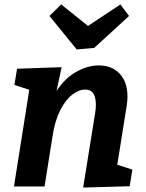

<svg xmlns="http://www.w3.org/2000/svg" viewBox="-20 -841 657 866"><path d="M355 5 409 -330Q417 -377 407 -407Q397 -437 364 -437Q336 -437 306 -414Q276 -391 252 -344.5Q228 -298 217 -227L181 0H43L112 -436L45 -458L57 -531L258 -538L235 -431Q275 -491 326.5 -518.5Q378 -546 424 -546Q495 -546 530 -496Q565 -446 551 -361L509 -98L577 -76L565 -1ZM523 -821 562 -769 405 -625 326 -618 203 -769 256 -821 377 -724Z"/></svg>

Font: Bitter
Style: Bold Italic
Weight: 700
Italic angle: -9°
Designer: Sol Matas, and Bitter project Authors
Foundry: Sol Matas
Version: Version 2.001